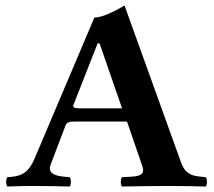

<svg xmlns="http://www.w3.org/2000/svg" viewBox="-20 -678 780 700"><path d="M165 -79 218 -218C223 -231 229 -235 253 -235H443L499 -72C511 -36 482 -35 444 -33C438 -33 431 -32 425 -32C419 -26 419 -4 425 2C462 1 557 0 596 0C637 0 693 1 730 2C736 -4 736 -26 730 -32C691 -36 658 -35 640 -86L434 -658C419 -649 359 -614 324 -614L107 -102C81 -40 51 -35 7 -32C1 -26 1 -4 7 2C44 1 62 0 101 0C142 0 197 1 234 2C240 -4 240 -26 234 -32C196 -35 149 -38 165 -79ZM273 -283C251 -283 244 -286 248 -296L336 -520H343L425 -283Z"/></svg>

Font: Libertinus Serif
Style: Bold
Weight: 700
Designer: Philipp H. Poll, Khaled Hosny
Foundry: Caleb Maclennan
Version: Version 7.050;RELEASE